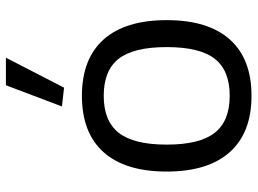

<svg xmlns="http://www.w3.org/2000/svg" viewBox="-128 -712 851 634"><g transform="rotate(-90 297.0 -395.5)"><path d="M262 -616 332 -801H423L324 -609ZM297 10Q175 10 111 -62Q47 -134 47 -270Q47 -407 111 -478.5Q175 -550 297 -550Q419 -550 483 -478.5Q547 -407 547 -270Q547 -133 483 -61.5Q419 10 297 10ZM297 -62Q381 -62 419.5 -111.5Q458 -161 458 -270Q458 -379 419.5 -428.5Q381 -478 297 -478Q214 -478 175 -428.5Q136 -379 136 -270Q136 -161 175 -111.5Q214 -62 297 -62Z"/></g></svg>

Font: Encode Sans Normal
Style: Regular
Weight: 400
Designer: Pablo Impallari, Andres Torresi
Foundry: Pablo Impallari, Andres Torresi
Version: Version 1.000; ttfautohint (v1.00) -l 8 -r 50 -G 200 -x 14 -